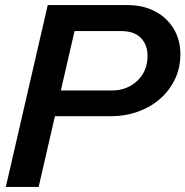

<svg xmlns="http://www.w3.org/2000/svg" viewBox="-20 -740 734 760"><path d="M3 0 169 -720H483Q546 -720 593 -695.5Q640 -671 667 -627Q694 -583 694 -525Q694 -472 673 -427.5Q652 -383 615 -350Q578 -317 527.5 -298.5Q477 -280 418 -280H169L192 -382H425Q455 -382 480.5 -392.5Q506 -403 525 -421.5Q544 -440 554 -464.5Q564 -489 564 -518Q564 -563 537.5 -590Q511 -617 460 -617H275L133 0Z"/></svg>

Font: Instrument Sans SemiBold
Style: Italic
Weight: 600
Italic angle: -13°
Designer: Rodrigo Fuenzalida
Foundry: fragTYPE
Version: Version 1.000;gftools[0.9.28]